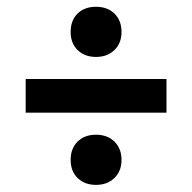

<svg xmlns="http://www.w3.org/2000/svg" viewBox="-20 -656 554 553"><path d="M183.5 -564Q183.5 -597.5 203.5 -617Q223.5 -636.5 256.5 -636.5Q289.5 -636.5 309.8 -616.8Q330 -597 330 -564Q330 -531.5 309.5 -511.8Q289 -492 256.5 -492Q224 -492 203.8 -511.5Q183.5 -531 183.5 -564ZM54 -331.5V-428.5H459.5V-331.5ZM183.5 -195.5Q183.5 -228.5 203.5 -248.2Q223.5 -268 256.5 -268Q289.5 -268 309.8 -248Q330 -228 330 -195.5Q330 -163 309.5 -143.2Q289 -123.5 256.5 -123.5Q224 -123.5 203.8 -143Q183.5 -162.5 183.5 -195.5Z"/></svg>

Font: Encode Sans Condensed SemiBold
Style: Regular
Weight: 600
Width: 3
Designer: Multiple Designers
Foundry: Impallari Type
Version: Version 2.000